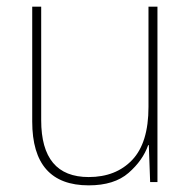

<svg xmlns="http://www.w3.org/2000/svg" viewBox="-20 -548 580 578"><path d="M454 -528H427V-226Q427 -118 378 -66.5Q329 -15 247 -15Q104 -15 104 -186V-528H77V-182Q77 10 247 10Q324 10 367 -27.5Q410 -65 426 -111H428L432 0H454Z"/></svg>

Font: Noto Sans Display Thin
Style: Regular
Weight: 250
Designer: Monotype Design Team
Foundry: Monotype Imaging Inc.
Version: Version 1.900